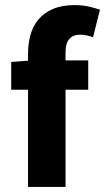

<svg xmlns="http://www.w3.org/2000/svg" viewBox="-20 -733 412 753"><path d="M90 0V-381H24V-490L90 -495V-522Q90 -561 99.5 -596Q109 -631 131 -657Q153 -683 188 -698Q223 -713 273 -713Q304 -713 329.5 -707Q355 -701 372 -695L345 -587Q317 -597 294 -597Q267 -597 252 -580.5Q237 -564 237 -526V-496H326V-381H237V0Z"/></svg>

Font: TT Toshiba Sans
Style: Bold
Weight: 700
Designer: Paul D. Hunt
Foundry: Toshiba Corporation
Version: Version 2.020;PS 2.000;hotconv 1.0.86;makeotf.lib2.5.63406